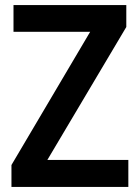

<svg xmlns="http://www.w3.org/2000/svg" viewBox="-20 -734 549 754"><path d="M484 0H25V-86L334 -609H33V-714H476V-628L166 -106H484Z"/></svg>

Font: Noto Sans Tamil SemiCondensed SemiBold
Style: Regular
Weight: 600
Width: 4
Designer: Jelle Bosma - Monotype Design Team
Foundry: Monotype Imaging Inc.
Version: Version 2.004; ttfautohint (v1.8.4.7-5d5b)